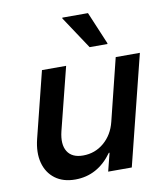

<svg xmlns="http://www.w3.org/2000/svg" viewBox="-82 -784 745 861"><g transform="rotate(-10 291.0 -353.5)"><path d="M191.7 9.2Q136.7 9.2 100.4 -17.9Q64.2 -45 51.7 -92.1Q39.2 -139.2 54.2 -200L129.2 -500H239.2L167.5 -215Q153.3 -156.7 173.8 -123.8Q194.2 -90.8 245 -90.8Q299.2 -90.8 340 -125.4Q380.8 -160 395 -217.5L465 -500H575L450 0H342.5L363.3 -82.5H360Q294.2 9.2 191.7 9.2ZM357.5 -564.2 259.2 -712.5 260 -715.8H376.7L439.2 -567.5L438.3 -564.2Z"/></g></svg>

Font: Funnel Sans Medium
Style: Italic
Weight: 500
Italic angle: -14.036°
Version: Version 1.000; Beta; Release 5; Build 24; ttfautohint (v1.8.